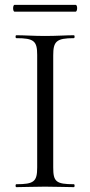

<svg xmlns="http://www.w3.org/2000/svg" viewBox="-20 -770 372 790"><path d="M199 -81V-542C199 -599 211 -613 284 -613C288 -613 288 -625 284 -625C253 -625 213 -622 165 -622C120 -622 79 -625 47 -625C43 -625 43 -613 47 -613C120 -613 133 -601 133 -544V-81C133 -23 120 -12 47 -12C43 -12 43 0 47 0C79 0 120 -2 165 -2C213 -2 252 0 284 0C288 0 288 -12 284 -12C210 -12 199 -23 199 -81ZM40 -722H291C299 -722 300 -750 291 -750H40C32 -750 32 -722 40 -722Z"/></svg>

Font: Cormorant Garamond
Style: Regular
Weight: 400
Designer: Christian Thalmann (Catharsis Fonts)
Foundry: Catharsis Fonts
Version: Version 4.002;Glyphs 3.4 (3410)